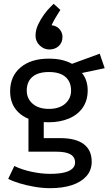

<svg xmlns="http://www.w3.org/2000/svg" viewBox="-20 -757 586 1005"><path d="M261 -737 296 -705Q296 -705 288 -692.5Q280 -680 269 -661.5Q258 -643 250 -625Q277 -622 292 -604Q307 -586 307 -564Q307 -534 287.5 -516Q268 -498 238 -498Q210 -498 188 -519Q166 -540 166 -570Q166 -600 179.5 -628.5Q193 -657 211 -681.5Q229 -706 244 -720.5Q259 -735 261 -737ZM234 -117Q140 -117 86.5 -160Q33 -203 33 -279Q33 -358 87.5 -404Q142 -450 235 -450Q273 -450 302 -443.5Q331 -437 357 -423L502 -476L528 -400L409 -375Q424 -357 431.5 -333.5Q439 -310 439 -284Q439 -231 413 -193.5Q387 -156 340.5 -136.5Q294 -117 234 -117ZM242 228Q203 228 159.5 220.5Q116 213 79 201.5Q42 190 23 179L55 112Q94 131 145 142Q196 153 242 153Q285 153 314 146.5Q343 140 358 126.5Q373 113 373 94Q373 65 349 51Q325 37 276 37H129V-159L209 -136V-34H295Q377 -34 418.5 -2.5Q460 29 460 89Q460 134 432.5 165Q405 196 356.5 212Q308 228 242 228ZM236 -187Q290 -187 321 -214Q352 -241 352 -283Q352 -329 322.5 -354.5Q293 -380 236 -380Q179 -380 149.5 -354.5Q120 -329 120 -283Q120 -241 151 -214Q182 -187 236 -187Z"/></svg>

Font: Podkova Medium
Style: Regular
Weight: 500
Designer: Ilya Yudin
Foundry: Cyreal (www.cyreal.org)
Version: Version 2.103